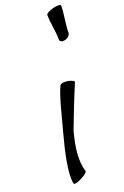

<svg xmlns="http://www.w3.org/2000/svg" viewBox="-187 -1033 720 1112"><g transform="rotate(-20 173.5 -476.5)"><path d="M253 -948C253 -895 267 -845 267 -792C267 -778 281 -771 300 -776C318 -780 333 -795 333 -808C333 -862 347 -918 347 -972C347 -979 326 -980 300 -974C274 -967 253 -956 253 -948ZM186 -540C159 -488 129 -358 104 -267C77 -168 48 -38 62 22C64 29 86 25 110 12C135 0 154 -16 152 -22C129 -96 144 -182 167 -267C184 -313 233 -440 270 -526C274 -534 257 -543 234 -547C211 -551 189 -548 186 -540Z"/></g></svg>

Font: Nupuram Condensed Oblique
Style: Regular
Weight: 400
Width: 3
Designer: Santhosh Thottingal (santhosh.thottingal@gmail.com)
Foundry: SMC
Version: Version 1.000